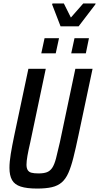

<svg xmlns="http://www.w3.org/2000/svg" viewBox="-20 -1088 576 1116"><path d="M196 8Q136 8 100.5 -3.5Q65 -15 50 -41.5Q35 -68 35 -112Q35 -147 42.5 -193Q50 -239 63 -301L145 -688H246L156 -261Q145 -214 139.5 -182.5Q134 -151 134 -131Q134 -111 141 -99.5Q148 -88 163 -84Q178 -80 204 -80Q234 -80 252.5 -87Q271 -94 283.5 -112.5Q296 -131 305.5 -167Q315 -203 328 -261L418 -688H518L436 -301Q420 -225 406.5 -171.5Q393 -118 377.5 -83Q362 -48 339 -28Q316 -8 281.5 0Q247 8 196 8ZM394 -778 413 -866H497L479 -778ZM220 -778 239 -866H323L304 -778ZM332 -935 283 -1062 285 -1068H351L392 -986L464 -1068H536L534 -1062L437 -935Z"/></svg>

Font: Saira Condensed Medium
Style: Italic
Weight: 500
Width: 3
Italic angle: -12°
Designer: Hector Gatti with collaboration of the Omnibus-Type team
Foundry: Omnibus-Type
Version: Version 1.101